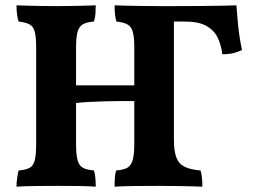

<svg xmlns="http://www.w3.org/2000/svg" viewBox="-20 -699 956 722"><path d="M411 3Q411 -18 412 -32.5Q413 -47 417 -58Q444 -60 458.5 -68Q473 -76 479 -97.5Q485 -119 485 -158V-519Q485 -558 479.5 -578.5Q474 -599 459.5 -607Q445 -615 418 -618Q414 -629 412.5 -644.5Q411 -660 411 -679Q431 -678 460 -677.5Q489 -677 521 -676.5Q553 -676 582.5 -676Q612 -676 634 -676V-173Q634 -130 643.5 -106Q653 -82 675 -71.5Q697 -61 734 -58Q738 -46 739.5 -30Q741 -14 741 3Q724 2 696.5 1.5Q669 1 639 0.5Q609 0 581 0Q536 0 487.5 0.5Q439 1 411 3ZM42 3Q42 -13 44.5 -30Q47 -47 50 -58Q77 -60 91.5 -68Q106 -76 111 -97.5Q116 -119 116 -158V-519Q116 -558 111 -578.5Q106 -599 91.5 -607Q77 -615 50 -618Q46 -629 44 -646Q42 -663 42 -679Q60 -678 86.5 -677.5Q113 -677 142 -676.5Q171 -676 194 -676Q217 -676 243 -676.5Q269 -677 294.5 -677.5Q320 -678 340 -679Q340 -662 339 -647Q338 -632 333 -618Q306 -616 291.5 -607.5Q277 -599 271.5 -578.5Q266 -558 266 -519V-158Q266 -119 271.5 -97.5Q277 -76 292 -68Q307 -60 333 -58Q337 -48 338.5 -31Q340 -14 340 3Q314 1 277 0.5Q240 0 199 0Q158 0 115.5 0.5Q73 1 42 3ZM261 -311V-378H491V-319Q467 -319 436.5 -319Q406 -319 374 -318Q342 -317 312.5 -315.5Q283 -314 261 -311ZM816 -495Q812 -529 799 -556.5Q786 -584 757 -601Q728 -618 675 -618H599L627 -676Q693 -676 739 -676.5Q785 -677 817 -677.5Q849 -678 869 -679Q871 -655 873.5 -624Q876 -593 880.5 -563.5Q885 -534 890 -511Q876 -504 858.5 -499.5Q841 -495 816 -495Z"/></svg>

Font: Vollkorn
Style: Bold
Weight: 700
Designer: Friedrich Althausen
Foundry: Friedrich Althausen
Version: Version 5.000